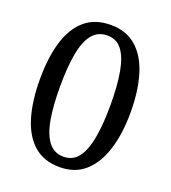

<svg xmlns="http://www.w3.org/2000/svg" viewBox="-134 -823 828 932"><g transform="rotate(20 279.5 -357.0)"><path d="M280 10Q198 10 146 -36Q94 -82 69.5 -165Q45 -248 45 -359Q45 -470 69.5 -552Q94 -634 146 -679Q198 -724 281 -724Q359 -724 411 -679Q463 -634 488.5 -551.5Q514 -469 514 -358Q514 -247 488 -164.5Q462 -82 410.5 -36Q359 10 280 10ZM280 -44Q329 -44 357 -81.5Q385 -119 397.5 -189Q410 -259 410 -358Q410 -457 397.5 -527Q385 -597 357 -633.5Q329 -670 281 -670Q232 -670 203 -633.5Q174 -597 161.5 -527Q149 -457 149 -358Q149 -259 161.5 -189Q174 -119 203 -81.5Q232 -44 280 -44Z"/></g></svg>

Font: Noto Rashi Hebrew
Style: Regular
Weight: 400
Version: Version 1.006